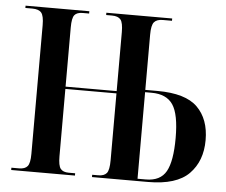

<svg xmlns="http://www.w3.org/2000/svg" viewBox="-51 -773 979 831"><g transform="rotate(5 438.5 -357.0)"><path d="M27 0V-10H60Q86 -10 97 -23.5Q108 -37 108 -77V-636Q108 -677 96.5 -690.5Q85 -704 57 -704H27V-714H304V-704H276Q251 -704 240.5 -691Q230 -678 230 -637V-380H452V-636Q452 -677 441 -690.5Q430 -704 403 -704H378V-714H664V-704H624Q598 -704 586.5 -690.5Q575 -677 575 -636V-396H628Q750 -396 802 -344.5Q854 -293 854 -202Q854 -111 799.5 -55.5Q745 0 621 0H378V-10H404Q430 -10 441 -23.5Q452 -37 452 -80V-370H230V-77Q230 -37 240.5 -23.5Q251 -10 276 -10H304V0ZM611 -10Q674 -10 699 -54.5Q724 -99 724 -200Q724 -303 696 -344.5Q668 -386 603 -386H575V-10Z"/></g></svg>

Font: Noto Serif Display Condensed SemiBold
Style: Regular
Weight: 600
Width: 3
Designer: Monotype Design Team
Foundry: Monotype Imaging Inc.
Version: Version 2.009